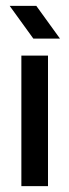

<svg xmlns="http://www.w3.org/2000/svg" viewBox="-20 -638 237 656"><path d="M144 -448V-2H53V-448ZM104 -618 185 -506H94L13 -618Z"/></svg>

Font: Fundamental  Brigade
Style: Regular
Weight: 400
Designer: Peter Wiegel, original typeface by Arno Drescher 1935
Foundry: Peter Wiegel
Version: Version 0.000 2012 initial release